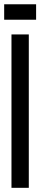

<svg xmlns="http://www.w3.org/2000/svg" viewBox="-35 -900 193 920"><path d="M20 0V-735H103V0ZM-15 -805.5V-879.5H138V-805.5Z"/></svg>

Font: League Gothic Condensed
Style: Regular
Weight: 400
Width: 3
Designer: The League of Moveable Type
Version: Version 2.001